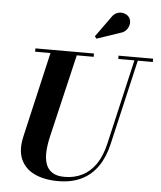

<svg xmlns="http://www.w3.org/2000/svg" viewBox="-64 -1058 943 1127"><g transform="rotate(5 407.0 -494.5)"><path d="M320.5 14.5Q239 14.5 181.8 -12.5Q124.5 -39.5 100.5 -93.8Q76.5 -148 95.5 -230L215.5 -750H370.5L250.5 -240Q239.5 -193 237.5 -152.2Q235.5 -111.5 246 -80.2Q256.5 -49 283.2 -31.2Q310 -13.5 356.5 -13.5Q413.5 -13.5 460 -36.8Q506.5 -60 539.8 -108Q573 -156 590 -230L710 -750H730L609.5 -230Q591.5 -151.5 553.8 -96.8Q516 -42 457.8 -13.8Q399.5 14.5 320.5 14.5ZM120.5 -730.5V-750H465.5V-730.5ZM610.5 -730.5V-750H814V-730.5ZM472.5 -838 462 -851 548 -970.5Q559 -988 574 -995.5Q589 -1003 604.2 -1002.8Q619.5 -1002.5 632.2 -996Q645 -989.5 652 -979Q662.5 -963 660.5 -943Q658.5 -923 645 -906.2Q631.5 -889.5 608 -884Z"/></g></svg>

Font: Bodoni Moda
Style: Bold Italic
Weight: 700
Italic angle: -13°
Version: Version 2.004